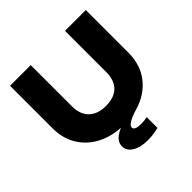

<svg xmlns="http://www.w3.org/2000/svg" viewBox="-240 -948 1358 1358"><g transform="rotate(-45 439.0 -269.0)"><path d="M610 -336V-750H818V-325Q818 -202 752 -118Q686 -34 572 -1Q518 15 489 32.5Q460 50 460 68Q460 97 528 97Q544 97 559 95Q574 93 587 90V198Q574 202 542.5 207Q511 212 477 212Q406 212 361.5 185Q317 158 317 113Q317 71 357 41Q397 11 478 -9L470 15Q349 21 256.5 -19.5Q164 -60 112 -139Q60 -218 60 -325V-750H267V-336Q267 -284 286.5 -247Q306 -210 344.5 -189.5Q383 -169 439 -169Q496 -169 534 -189Q572 -209 591 -246.5Q610 -284 610 -336Z"/></g></svg>

Font: Unbounded
Style: Bold
Weight: 700
Designer: Luke Prowse, Jean-Baptiste Morizot, Fátima Lázaro, Florian Runge
Foundry: NaN
Version: Version 1.700